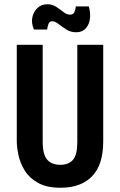

<svg xmlns="http://www.w3.org/2000/svg" viewBox="-20 -871 565 904"><path d="M265 13Q200 13 159 -10Q118 -33 96.5 -68Q75 -103 67 -140.5Q59 -178 59 -206V-660H181V-202Q181 -143 202.5 -119Q224 -95 264 -95Q303 -95 323.5 -118.5Q344 -142 344 -202V-660H466V-206Q466 -95 413.5 -41Q361 13 265 13ZM338 -719Q313 -719 292.5 -732Q272 -745 255.5 -758Q239 -771 225 -771Q213 -771 208 -757.5Q203 -744 202 -732H140Q127 -761 132 -788Q137 -815 156 -833Q175 -851 203 -851Q226 -851 244.5 -839Q263 -827 278.5 -814.5Q294 -802 310 -802Q325 -802 330.5 -814.5Q336 -827 337 -841H398Q407 -811 403.5 -783Q400 -755 383.5 -737Q367 -719 338 -719Z"/></svg>

Font: Bricolage Grotesque 12pt Condensed SemiBold
Style: Regular
Weight: 600
Width: 3
Designer: Mathieu Triay
Foundry: Atelier Triay
Version: Version 1.001; ttfautohint (v1.8.4.7-5d5b);gftools[0.9.33.de